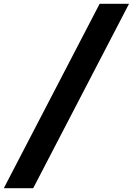

<svg xmlns="http://www.w3.org/2000/svg" viewBox="-60 -843 696 1006"><path d="M-40 143H114L616 -823H462Z"/></svg>

Font: Iosevka Sparkle Heavy
Style: Italic
Weight: 900
Italic angle: -9°
Designer: Belleve Invis
Foundry: Belleve Invis
Version: Version 4.5.0; ttfautohint (v1.8.3)